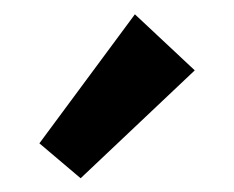

<svg xmlns="http://www.w3.org/2000/svg" viewBox="-20 -819 330 271"><path d="M35.6 -616.7 170.4 -798.8 254.9 -719.7 93.8 -567.4Z"/></svg>

Font: Reddit Sans
Style: Bold
Weight: 700
Designer: Stephen Hutchings
Foundry: Reddit
Version: Version 1.013